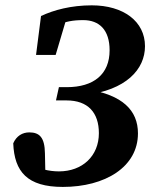

<svg xmlns="http://www.w3.org/2000/svg" viewBox="-20 -696 575 734"><path d="M220.1 18.6C382 18.6 507.4 -57.6 507.4 -186.1C507.4 -275.1 447.1 -332.8 315.5 -354.2L303.8 -332.3C461.8 -351.5 534.3 -430.5 534.3 -519.4C534.3 -614.3 451.8 -675.6 330.9 -675.6C251.9 -675.6 185.8 -657.8 136.8 -634.8L117.8 -486.1H192.8L240.1 -645.7L210.7 -631.4L201.8 -601.2C231.7 -613.3 257.1 -619.1 298.1 -619.1C359.9 -619.1 399 -581.4 399 -503.8C399 -412.3 338.6 -362.8 235.1 -362.8H205.2L194 -312.1H234.5C316.6 -312.1 358 -265.2 358 -186.8C358 -99.4 294.6 -40.8 205.4 -40.8C166.6 -40.8 125.8 -51 93.4 -69.9L153.9 -9.8L151.8 -109.7C150.9 -170.9 130.9 -189.9 91.9 -189.9C65.9 -189.9 43 -176.5 30.6 -148.2C34.9 -39.3 84.5 18.6 220.1 18.6Z"/></svg>

Font: Source Serif Variable
Style: Italic
Weight: 389
Italic angle: -12°
Designer: Frank Grießhammer
Foundry: Adobe Systems Incorporated
Version: Version 3.001;hotconv 1.0.111;makeotfexe 2.5.65597